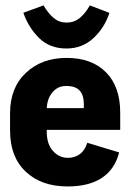

<svg xmlns="http://www.w3.org/2000/svg" viewBox="-20 -668 468 698"><path d="M16.6 -192.9Q16.6 -97.7 73.5 -43.9Q130.4 9.8 225.6 9.8Q303.7 9.8 350.6 -21.5Q397.5 -52.7 413.1 -113.8L297.4 -148.9Q288.1 -120.6 269.8 -107.4Q251.5 -94.2 226.6 -94.2Q195.3 -94.2 172.6 -119.1Q149.9 -144 149.9 -189.9V-269.5Q149.9 -306.2 169.4 -330.8Q189 -355.5 220.2 -355.5Q254.9 -355.5 269.8 -338.4Q284.7 -321.3 284.7 -292V-274.9H90.8V-195.8H417V-258.8Q417 -353 365.2 -405.3Q313.5 -457.5 222.2 -457.5Q131.8 -457.5 74.2 -403.3Q16.6 -349.1 16.6 -256.8ZM306.6 -648.4Q289.6 -618.2 269.3 -602.1Q249 -585.9 221.7 -585.9Q195.3 -585.9 175.5 -602.3Q155.8 -618.7 138.2 -648.4L64.9 -621.6Q83.5 -567.9 122.1 -529.8Q160.6 -491.7 221.7 -491.7Q278.8 -491.7 319.3 -529.1Q359.9 -566.4 377.9 -621.1Z"/></svg>

Font: Roboto Flex Super Cond Bold
Style: Regular
Weight: 700
Width: 3
Designer: Berlow after Robertson
Foundry: Google
Version: Version 3.000